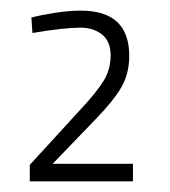

<svg xmlns="http://www.w3.org/2000/svg" viewBox="-20 -819 320 361"><path d="M36 -509 134 -616Q161 -645 174.5 -666.5Q188 -688 188 -715Q188 -741 172 -754Q156 -767 131 -767Q101 -767 41 -757L39 -786Q58 -791 84 -795Q110 -799 132 -799Q223 -799 223 -714Q223 -681 208.5 -655.5Q194 -630 159 -594L79 -511H230V-478H36Z"/></svg>

Font: Cairo ExtraLight
Style: Regular
Weight: 275
Designer: Mohamed Gaber, Accademia di Belle Arti di Urbino and others
Foundry: Kief Type Foundry, Accademia di Belle Arti di Urbino and others
Version: Version 3.011